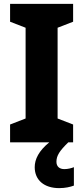

<svg xmlns="http://www.w3.org/2000/svg" viewBox="-20 -734 430 990"><path d="M271 100C271 68 288 43 332 0H357V-92L277 -123V-591L357 -622V-714H32V-622L112 -591V-123L32 -92V0H234C180 44 159 87 159 128C159 195 208 236 285 236C317 236 342 230 361 223V128C349 133 330 138 312 138C287 138 271 125 271 100Z"/></svg>

Font: Noto Sans Thai Looped SemiCondensed ExtraBold
Style: Regular
Weight: 800
Width: 4
Designer: Sasikarn Vongin, Ben Mitchell
Foundry: The Fontpad Ltd
Version: Version 1.001